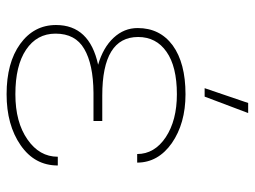

<svg xmlns="http://www.w3.org/2000/svg" viewBox="-116 -654 780 588"><g transform="rotate(90 274.0 -360.0)"><path d="M56.6 -141.6C56.6 -96.2 76.2 -59.6 114.7 -31.7C153.3 -3.9 204.6 9.8 268.6 9.8C268.6 9.8 268.6 9.8 268.6 9.8C331.1 9.8 383.3 -4.4 424.8 -33.2C466.3 -62 486.8 -99.6 486.8 -147C486.8 -147 460 -147 460 -147C460 -147 460 -147 460 -147C460 -109.4 442.4 -78.6 407.2 -54.2C371.6 -29.3 325.7 -17.1 268.6 -17.1C268.6 -17.1 268.6 -17.1 268.6 -17.1C210.4 -17.1 165 -27.8 132.3 -49.8C99.6 -71.8 83 -101.6 83 -140.1C83 -140.1 83 -140.1 83 -140.1C83 -180.7 98.6 -210 129.9 -228C160.6 -246.1 205.6 -255.9 264.2 -256.3C264.2 -256.3 350.6 -256.3 350.6 -256.3C350.6 -256.3 350.6 -283.2 350.6 -283.2C350.6 -283.2 272.5 -283.2 272.5 -283.2C272.5 -283.2 272.5 -283.2 272.5 -283.2C152.8 -283.2 93.3 -319.8 93.3 -393.1C93.3 -393.1 93.3 -393.1 93.3 -393.1C93.3 -429.7 108.4 -459 138.7 -480C168.5 -501 211.9 -511.7 268.6 -511.7C268.6 -511.7 268.6 -511.7 268.6 -511.7C321.8 -511.7 365.7 -500.5 400.4 -477.5C434.6 -454.6 451.7 -425.3 451.7 -390.1C451.7 -390.1 478 -390.1 478 -390.1C478 -390.1 478 -390.1 478 -390.1C478 -432.6 458 -468.3 418.5 -496.1C378.4 -523.9 328.6 -538.1 268.6 -538.1C268.6 -538.1 268.6 -538.1 268.6 -538.1C204.6 -538.1 154.8 -524.9 119.1 -499C83.5 -472.7 65.9 -437 65.9 -391.6C65.9 -391.6 65.9 -391.6 65.9 -391.6C65.9 -363.8 75.7 -339.4 95.7 -317.9C115.7 -296.4 143.1 -280.8 178.2 -270.5C178.2 -270.5 178.2 -270.5 178.2 -270.5C97.2 -252.9 56.6 -210 56.6 -141.6C56.6 -141.6 56.6 -141.6 56.6 -141.6ZM250 -596.7C250 -596.7 275.9 -596.7 275.9 -596.7C275.9 -596.7 326.2 -730 326.2 -730C326.2 -730 295.4 -730 295.4 -730C295.4 -730 250 -596.7 250 -596.7Z"/></g></svg>

Font: WOX
Style: Regular
Weight: 500
Designer: Google
Foundry: ""
Version: ""